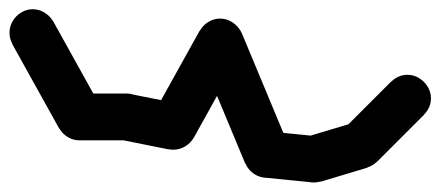

<svg xmlns="http://www.w3.org/2000/svg" viewBox="-20 -350 940 410"><path d="M0.3 -280Q0.3 -266.7 7 -255.2Q13.7 -243.7 25.2 -237Q36.7 -230.3 50 -230.3Q63.3 -230.3 74.8 -237Q86.3 -243.7 93.3 -255.2Q100.3 -266.7 100.3 -280Q100.3 -293.3 93.3 -304.8Q86.3 -316.3 74.8 -323.3Q63.3 -330.3 50 -330.3Q36.7 -330.3 25.2 -323.3Q13.7 -316.3 7 -304.8Q0.3 -293.3 0.3 -280Z M93.7 -304.3 6.3 -255.7 106.3 -75.7 193.7 -124.3Z M100.3 -100Q100.3 -86.7 107 -75.2Q113.7 -63.7 125.2 -57Q136.7 -50.3 150 -50.3Q163.3 -50.3 174.8 -57Q186.3 -63.7 193.3 -75.2Q200.3 -86.7 200.3 -100Q200.3 -113.3 193.3 -124.8Q186.3 -136.3 174.8 -143.3Q163.3 -150.3 150 -150.3Q136.7 -150.3 125.2 -143.3Q113.7 -136.3 107 -124.8Q100.3 -113.3 100.3 -100Z M150 -150.3V-50.3H250V-150.3Z M200.3 -100Q200.3 -86.7 207 -75.2Q213.7 -63.7 225.2 -57Q236.7 -50.3 250 -50.3Q263.3 -50.3 274.8 -57Q286.3 -63.7 293.3 -75.2Q300.3 -86.7 300.3 -100Q300.3 -113.3 293.3 -124.8Q286.3 -136.3 274.8 -143.3Q263.3 -150.3 250 -150.3Q236.7 -150.3 225.2 -143.3Q213.7 -136.3 207 -124.8Q200.3 -113.3 200.3 -100Z M259.7 -149 240.3 -51 340.3 -31 359.7 -129Z M300.3 -80Q300.3 -66.7 307 -55.2Q313.7 -43.7 325.2 -37Q336.7 -30.3 350 -30.3Q363.3 -30.3 374.8 -37Q386.3 -43.7 393.3 -55.2Q400.3 -66.7 400.3 -80Q400.3 -93.3 393.3 -104.8Q386.3 -116.3 374.8 -123.3Q363.3 -130.3 350 -130.3Q336.7 -130.3 325.2 -123.3Q313.7 -116.3 307 -104.8Q300.3 -93.3 300.3 -80Z M306.3 -104.3 393.7 -55.7 493.7 -235.7 406.3 -284.3Z M400.3 -260Q400.3 -246.7 407 -235.2Q413.7 -223.7 425.2 -217Q436.7 -210.3 450 -210.3Q463.3 -210.3 474.8 -217Q486.3 -223.7 493.3 -235.2Q500.3 -246.7 500.3 -260Q500.3 -273.3 493.3 -284.8Q486.3 -296.3 474.8 -303.3Q463.3 -310.3 450 -310.3Q436.7 -310.3 425.2 -303.3Q413.7 -296.3 407 -284.8Q400.3 -273.3 400.3 -260Z M496.3 -279.3 403.7 -240.7 503.7 -0.7 596.3 -39.3Z M500.3 -20Q500.3 -6.7 507 4.8Q513.7 16.3 525.2 23Q536.7 29.7 550 29.7Q563.3 29.7 574.8 23Q586.3 16.3 593.3 4.8Q600.3 -6.7 600.3 -20Q600.3 -33.3 593.3 -44.8Q586.3 -56.3 574.8 -63.3Q563.3 -70.3 550 -70.3Q536.7 -70.3 525.2 -63.3Q513.7 -56.3 507 -44.8Q500.3 -33.3 500.3 -20Z M554.7 -69.3 545.3 29.3 645.3 39.3 654.7 -59.3Z M600.3 -10Q600.3 3.3 607 14.8Q613.7 26.3 625.2 33Q636.7 39.7 650 39.7Q663.3 39.7 674.8 33Q686.3 26.3 693.3 14.8Q700.3 3.3 700.3 -10Q700.3 -23.3 693.3 -34.8Q686.3 -46.3 674.8 -53.3Q663.3 -60.3 650 -60.3Q636.7 -60.3 625.2 -53.3Q613.7 -46.3 607 -34.8Q600.3 -23.3 600.3 -10Z M635.3 -58 664.7 38 764.7 8 735.3 -88Z M700.3 -40Q700.3 -26.7 707 -15.2Q713.7 -3.7 725.2 3Q736.7 9.7 750 9.7Q763.3 9.7 774.8 3Q786.3 -3.7 793.3 -15.2Q800.3 -26.7 800.3 -40Q800.3 -53.3 793.3 -64.8Q786.3 -76.3 774.8 -83.3Q763.3 -90.3 750 -90.3Q736.7 -90.3 725.2 -83.3Q713.7 -76.3 707 -64.8Q700.3 -53.3 700.3 -40Z M714.7 -75.3 785.3 -4.7 885.3 -104.7 814.7 -175.3Z M800.3 -140Q800.3 -126.7 807 -115.2Q813.7 -103.7 825.2 -97Q836.7 -90.3 850 -90.3Q863.3 -90.3 874.8 -97Q886.3 -103.7 893.3 -115.2Q900.3 -126.7 900.3 -140Q900.3 -153.3 893.3 -164.8Q886.3 -176.3 874.8 -183.3Q863.3 -190.3 850 -190.3Q836.7 -190.3 825.2 -183.3Q813.7 -176.3 807 -164.8Q800.3 -153.3 800.3 -140Z"/></svg>

Font: Linefont Thin
Style: Regular
Weight: 100
Monospace: yes
Version: Version 3.002;gftools[0.9.33]